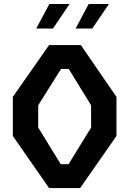

<svg xmlns="http://www.w3.org/2000/svg" viewBox="-20 -960 660 980"><path d="M230.5 0H389L574.5 -266V-465.5L392.5 -730H230.5L45.5 -465.5V-266ZM290 -122 175 -309V-422.5L291.5 -608H331L445 -422.5V-309L330 -122ZM366 -814.5H451L536 -939.5H432.5ZM165 -814.5H250.5L335 -939.5H232Z"/></svg>

Font: Monaspace Krypton SemiBold
Style: Regular
Weight: 600
Designer: Riley Cran & the Lettermatic Team
Foundry: Lettermatic
Version: Version 1.200 (Monaspace Krypton)